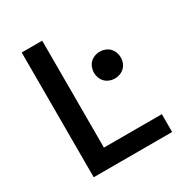

<svg xmlns="http://www.w3.org/2000/svg" viewBox="-166 -817 877 933"><g transform="rotate(-30 272.5 -350.0)"><path d="M90 0H530V-100H205V-700H90ZM420 -514C376 -514 345 -483 345 -439C345 -395 376 -364 420 -364C464 -364 495 -395 495 -439C495 -483 464 -514 420 -514Z"/></g></svg>

Font: Gully Medium
Style: Regular
Weight: 500
Designer: jaikishan Patel
Foundry: MagicType
Version: Version 1.000;Glyphs 3.2 (3242)